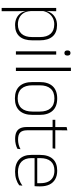

<svg xmlns="http://www.w3.org/2000/svg" viewBox="701 -1405 876 2318"><g transform="rotate(90 1139.0 -246.0)"><path d="M282.5 10Q234 10 196.5 -8.8Q159 -27.5 136.5 -61.5Q114 -95.5 111.5 -141H98.5L114 -177.5Q116.5 -126.5 138.5 -92.2Q160.5 -58 196 -41Q231.5 -24 274.5 -24Q348.5 -24 388 -68.2Q427.5 -112.5 427.5 -197V-289.5Q427.5 -374 388.2 -418.5Q349 -463 273.5 -463Q230.5 -463 196.8 -445.2Q163 -427.5 141.2 -396Q119.5 -364.5 112 -322.5L99 -354H111Q116.5 -393.5 138.2 -425.8Q160 -458 196.8 -477.2Q233.5 -496.5 284.5 -496.5Q373.5 -496.5 420.2 -442.8Q467 -389 467 -287.5V-199Q467 -97 419.8 -43.5Q372.5 10 282.5 10ZM115.5 172H76V-486.5H115.5L113 -361L114 -346V-138.5L113 -128L115.5 4.5Z M639.5 0H600V-486.5H639.5ZM620 -585.5Q604.5 -585.5 596.8 -594.5Q589 -603.5 589 -620.5V-624.5Q589 -641 596.8 -650Q604.5 -659 620 -659Q635 -659 642.8 -650Q650.5 -641 650.5 -624.5V-620.5Q650.5 -603 642.8 -594.2Q635 -585.5 620 -585.5Z M837 0H797V-664H837Z M1168.5 12Q1071 12 1020.8 -43Q970.5 -98 970.5 -201V-286.5Q970.5 -389.5 1021 -444Q1071.5 -498.5 1168.5 -498.5Q1265.5 -498.5 1316.2 -444Q1367 -389.5 1367 -286.5V-201Q1367 -98 1316.2 -43Q1265.5 12 1168.5 12ZM1168.5 -21.5Q1245.5 -21.5 1286.2 -67.2Q1327 -113 1327 -199.5V-288Q1327 -374 1286.5 -419.5Q1246 -465 1168.5 -465Q1091 -465 1050.5 -419.5Q1010 -374 1010 -288V-199.5Q1010 -113 1050.5 -67.2Q1091 -21.5 1168.5 -21.5Z M1658.5 9.5Q1607 9.5 1575.2 -5.8Q1543.5 -21 1528.5 -52.2Q1513.5 -83.5 1513.5 -130.5V-459H1553V-134.5Q1553 -79 1578.8 -52.5Q1604.5 -26 1665.5 -26Q1696 -26 1725.2 -33.2Q1754.5 -40.5 1781 -55.5L1776.5 -18.5Q1753.5 -6 1722.2 1.8Q1691 9.5 1658.5 9.5ZM1771 -443H1426V-475.5H1775ZM1552 -469.5H1514V-612.5L1554 -621Z M2053 10Q1955 10 1902.5 -41.2Q1850 -92.5 1850 -187V-290.5Q1850 -391.5 1898.5 -445Q1947 -498.5 2040 -498.5Q2102 -498.5 2144.2 -474.2Q2186.5 -450 2208.2 -404.8Q2230 -359.5 2230 -295.5V-278Q2230 -265.5 2229.5 -252.8Q2229 -240 2227.5 -225.5H2191Q2191.5 -245.5 2191.5 -263.2Q2191.5 -281 2191.5 -296Q2191.5 -350.5 2174.2 -388Q2157 -425.5 2123.2 -445.2Q2089.5 -465 2040 -465Q1966 -465 1927.5 -421Q1889 -377 1889 -293V-245V-239V-184.5Q1889 -147 1900 -117.5Q1911 -88 1932.2 -67.2Q1953.5 -46.5 1985 -35.5Q2016.5 -24.5 2058 -24.5Q2105 -24.5 2145.5 -38.5Q2186 -52.5 2221.5 -78.5L2217 -40Q2186.5 -17 2144.8 -3.5Q2103 10 2053 10ZM2217.5 -225.5H1870V-257.5H2217.5Z"/></g></svg>

Font: Anek Kannada ExtraLight
Style: Regular
Weight: 250
Version: Version 1.003